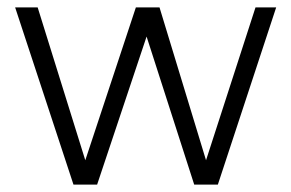

<svg xmlns="http://www.w3.org/2000/svg" viewBox="-20 -500 789 520"><path d="M179 0 21 -480H82L211 -66L348 -480H412L538 -66L672 -480H728L570 0H506L377 -401L243 0Z"/></svg>

Font: Geologica Roman Thin
Style: Regular
Weight: 250
Designer: Sindre Bremnes, Frode Helland
Foundry: Monokrom Skriftforlag AS
Version: Version 1.010;gftools[0.9.28]